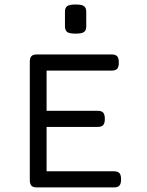

<svg xmlns="http://www.w3.org/2000/svg" viewBox="-20 -817 640 837"><path d="M356 -765.6Q356 -783.2 346.2 -790.3Q336.4 -797.4 309.6 -797.4Q282.7 -797.4 272.9 -790.3Q263.2 -783.2 263.2 -765.6V-702.1Q263.2 -684.6 272.9 -677.5Q282.7 -670.4 309.6 -670.4Q336.4 -670.4 346.2 -677.5Q356 -684.6 356 -702.1ZM140.6 -579.6Q124 -579.6 116.9 -572Q109.9 -564.5 109.9 -546.4V-33.2Q109.9 -15.1 116.9 -7.6Q124 0 140.6 0H183.1V-579.6ZM160.6 -70.3V0H477.1Q493.7 0 500.7 -8.1Q507.8 -16.1 507.8 -35.2Q507.8 -54.2 500.7 -62.3Q493.7 -70.3 477.1 -70.3ZM160.6 -334V-263.7H406.2Q422.9 -263.7 429.9 -271.7Q437 -279.8 437 -298.8Q437 -317.9 429.9 -325.9Q422.9 -334 406.2 -334ZM160.6 -579.6V-509.3H467.3Q483.9 -509.3 491 -517.3Q498 -525.4 498 -544.4Q498 -563.5 491 -571.5Q483.9 -579.6 467.3 -579.6Z"/></svg>

Font: Courier Prime Code
Style: Regular
Weight: 400
Designer: Alan Dague-Greene
Foundry: Quote-Unquote Apps
Version: Version 3.18